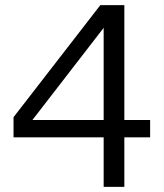

<svg xmlns="http://www.w3.org/2000/svg" viewBox="-20 -732 641 752"><path d="M386 0V-194H33V-273L373 -712H467V-262H568V-194H467V0ZM386 -623 107 -262H386Z"/></svg>

Font: Firefly Display
Style: Regular
Weight: 400
Designer: Colophon Foundry, Jonny Pinhorn
Foundry: Colophon Foundry
Version: Version 1.200; ttfautohint (v1.8.3)